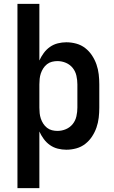

<svg xmlns="http://www.w3.org/2000/svg" viewBox="-20 -760 590 990"><path d="M70 210V-740H183V-448Q192 -468 205.5 -486.5Q219 -505 237.5 -518Q256 -531 278 -536.5Q300 -542 322 -542Q348 -542 373.5 -535Q399 -528 419.5 -512Q440 -496 454.5 -474Q469 -452 477.5 -427.5Q486 -403 489 -377Q492 -351 492 -325V-205Q492 -179 489 -153Q486 -127 477.5 -102.5Q469 -78 454.5 -56Q440 -34 419.5 -18Q399 -2 373.5 5Q348 12 322 12Q300 12 278 6.5Q256 1 237.5 -12Q219 -25 205.5 -43.5Q192 -62 183 -82V210ZM276 -85Q299 -85 320 -94Q341 -103 355 -120.5Q369 -138 374 -160.5Q379 -183 379 -205V-325Q379 -347 374 -369.5Q369 -392 355 -409.5Q341 -427 320 -436Q299 -445 276 -445Q262 -445 248 -441.5Q234 -438 222.5 -429Q211 -420 203 -407.5Q195 -395 190.5 -381.5Q186 -368 184.5 -353.5Q183 -339 183 -325V-205Q183 -191 184.5 -176.5Q186 -162 190.5 -148.5Q195 -135 203 -122.5Q211 -110 222.5 -101Q234 -92 248 -88.5Q262 -85 276 -85Z"/></svg>

Font: Lode Term
Style: Bold
Weight: 700
Monospace: yes
Designer: Belleve Invis
Foundry: Belleve Invis
Version: Version 29.2.0